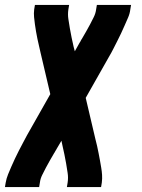

<svg xmlns="http://www.w3.org/2000/svg" viewBox="-54 -550 574 775"><path d="M-34 205 -31 187Q-28 170 -21.5 154Q-15 138 -8 122Q-1 106 6.5 90Q14 74 22 58.5Q30 43 38.5 27Q47 11 55 -4L149 -170L110 -336Q107 -350 103.5 -364.5Q100 -379 97 -393.5Q94 -408 91.5 -422.5Q89 -437 87 -451.5Q85 -466 83.5 -481Q82 -496 84 -512L87 -530H225L222 -512Q219 -492 222 -473Q225 -454 228 -435.5Q231 -417 235 -398.5Q239 -380 243 -362L248 -343L267 -377Q268 -379 269.5 -381Q271 -383 272 -385Q272 -385 272 -385Q272 -385 272 -386Q273 -387 274 -389Q275 -391 276 -393Q276 -393 276 -393Q276 -393 276 -393H277Q277 -393 277 -393.5Q277 -394 277 -394Q285 -408 293.5 -422.5Q302 -437 309.5 -451.5Q317 -466 324.5 -481Q332 -496 334 -512L337 -530H475L472 -512Q470 -495 463 -479Q456 -463 449 -447Q442 -431 434.5 -415Q427 -399 419 -383.5Q411 -368 403 -352Q395 -336 386 -321L292 -155L331 11Q335 25 338 39.5Q341 54 344 68.5Q347 83 349.5 97.5Q352 112 354.5 126.5Q357 141 358 156Q359 171 357 187L354 205H216L219 187Q222 167 219 148Q216 129 213 110.5Q210 92 206 73.5Q202 55 198 37L194 18L174 52Q173 54 172 56Q171 58 169 60Q169 60 169 60Q169 60 169 61Q168 62 167 64Q166 66 165 68Q165 68 165 68Q165 68 165 68H164Q164 68 164 68.5Q164 69 164 69Q156 83 147.5 97.5Q139 112 131.5 126.5Q124 141 116.5 156Q109 171 107 187L104 205Z"/></svg>

Font: Iosevka Curly Heavy Oblique
Style: Regular
Weight: 900
Italic angle: -9°
Monospace: yes
Designer: Belleve Invis
Foundry: Belleve Invis
Version: Version 11.1.0; ttfautohint (v1.8.3)